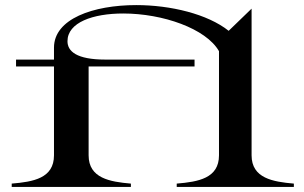

<svg xmlns="http://www.w3.org/2000/svg" viewBox="-20 -734 1193 754"><path d="M26 -13V0H494V-13C412 -20 328 -34 328 -124V-473H744V-500H394C280 -500 245 -533 245 -572C245 -646 345 -681 464 -681C619 -681 789 -622 840 -533V-124C840 -34 759 -20 674 -13V0H1134V-13C1052 -20 968 -34 968 -124V-700L878 -613C795 -679 650 -714 515 -714C346 -714 192 -660 192 -547V-500H43V-473H192V-124C192 -34 111 -20 26 -13Z"/></svg>

Font: Sprat Extended Medium
Style: Regular
Weight: 500
Width: 9
Designer: Ethan Nakache
Foundry: Collletttivo
Version: Version 2.000;Glyphs 3.2 (3217)